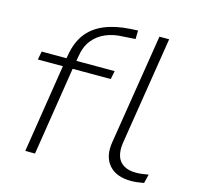

<svg xmlns="http://www.w3.org/2000/svg" viewBox="-104 -816 955 933"><g transform="rotate(15 373.0 -349.5)"><path d="M100 0 170 -445H44L52 -487H188L175 -477L180 -504Q191 -569 223 -611.5Q255 -654 309 -677Q363 -700 439 -705L478 -707L477 -664L416 -660Q368 -659 329 -642.5Q290 -626 264 -593.5Q238 -561 230 -507L225 -476L216 -487H419L411 -445H219L149 0ZM634 8Q559 8 522.5 -34Q486 -76 497 -148L586 -705H635L548 -158Q543 -121 551.5 -94Q560 -67 584 -52Q608 -37 646 -37Q660 -37 677 -39Q694 -41 709 -44L698 1Q680 4 665 6Q650 8 634 8Z"/></g></svg>

Font: Nunito Sans 10pt Expanded ExtraLight
Style: Italic
Weight: 250
Width: 7
Italic angle: -9°
Designer: Vernon Adams
Foundry: Vernon Adams
Version: Version 3.101;gftools[0.9.27]